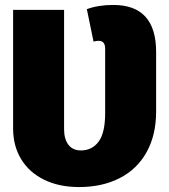

<svg xmlns="http://www.w3.org/2000/svg" viewBox="-20 -736 684 776"><path d="M611 -526V-286Q611 -190 572.5 -121Q534 -52 463.5 -16Q393 20 300 20Q218 20 157.5 -10Q97 -40 65 -93.5Q33 -147 33 -216V-696H239V-214Q239 -174 256.5 -151Q274 -128 307 -128Q352 -128 378.5 -163.5Q405 -199 405 -279V-539Q405 -571 379 -571Q369 -571 358 -568L331 -699Q377 -716 438 -716Q611 -716 611 -526Z"/></svg>

Font: FiraGO Heavy
Style: Regular
Weight: 900
Designer: bBox Type
Foundry: bBox Type GmbH
Version: Version 1.001